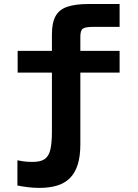

<svg xmlns="http://www.w3.org/2000/svg" viewBox="-20 -744 672 936"><path d="M172.4 172Q144.5 172 116.2 168.6Q88 165.2 64.9 160.4V37.4Q76.1 40 94.7 42.7Q113.3 45.3 140 45.3Q179.2 45.3 199.2 30.5Q219.1 15.6 226.1 -17.2Q233.1 -50.1 233.1 -102V-390.1H66V-496H233.1V-576.2Q233.1 -633.3 251 -665.6Q268.9 -697.9 308.7 -711.2Q348.6 -724.5 413.2 -724.5H563.1V-613H435.1Q396.1 -613 383.9 -604.3Q371.7 -595.5 371.7 -565.6V-496H563.1V-390.1H371.7V-40.4Q371.7 18.3 358.6 59.2Q345.4 100.1 320.1 124.9Q294.8 149.7 257.8 160.9Q220.8 172 172.4 172Z"/></svg>

Font: Atkinson Hyperlegible Mono ExtraLight
Style: Regular
Weight: 200
Monospace: yes
Designer: Elliott Scott, Megan Eiswerth, Linus Boman, Theodore Petrosky, Letters from Sweden
Foundry: Applied Design Works, Letters from Sweden
Version: Version 2.001